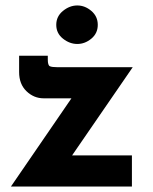

<svg xmlns="http://www.w3.org/2000/svg" viewBox="-20 -683 562 703"><path d="M140 -323Q104 -323 77 -349Q50 -375 50 -419V-479H155V-465Q155 -444 162.5 -440.5Q170 -437 189 -437H466L224 -85L198 -114H463V0H20L269 -363L290 -323ZM186 -592Q186 -623 210.5 -643Q235 -663 263 -663Q291 -663 314.5 -643Q338 -623 338 -592Q338 -561 314.5 -541.5Q291 -522 263 -522Q235 -522 210.5 -541.5Q186 -561 186 -592Z"/></svg>

Font: Reem Kufi Fun
Style: Bold
Weight: 700
Designer: Khaled Hosny
Version: Version 1.005